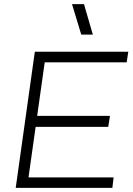

<svg xmlns="http://www.w3.org/2000/svg" viewBox="-20 -911 645 931"><path d="M56.2 0 148.9 -660.2H602.1L594.2 -608.9H196.8L160.2 -349.1H513.2L504.9 -295.9H152.8L118.2 -50.8H530.8L524.9 0ZM329.1 -891.1H387.2L430.2 -743.2H374Z"/></svg>

Font: Human Sans Light
Style: Italic
Weight: 300
Italic angle: -8°
Designer: Tim Radville
Foundry: Continuum
Version: Version 1.000;FEAKit 1.0